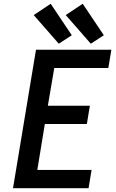

<svg xmlns="http://www.w3.org/2000/svg" viewBox="-20 -999 616 1019"><path d="M49 0H450L466 -97H178L218 -341H441L457 -438H234L268 -638H555L571 -735H171ZM462 -767 531 -812 419 -979 329 -919ZM292 -767 361 -812 249 -979 159 -919Z"/></svg>

Font: Iosevka Sparkle SmBdObl
Style: Regular
Weight: 600
Italic angle: -9°
Designer: Belleve Invis
Foundry: Belleve Invis
Version: Version 4.5.0; ttfautohint (v1.8.3)